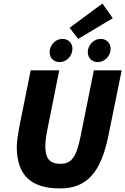

<svg xmlns="http://www.w3.org/2000/svg" viewBox="-20 -1044 702 1076"><path d="M316 12C464 12 545 -73 588 -286L662 -650H506L432 -282C408 -160 378 -126 320 -126C254 -126 234 -160 234 -226C234 -250 238 -274 242 -300L312 -650H152L88 -332C82 -298 74 -252 74 -222C74 -62 154 12 316 12ZM314 -696C356 -696 386 -734 386 -770C386 -804 362 -826 330 -826C288 -826 258 -788 258 -752C258 -718 282 -696 314 -696ZM528 -696C570 -696 600 -734 600 -770C600 -804 576 -826 544 -826C502 -826 472 -788 472 -752C472 -718 496 -696 528 -696ZM418 -826 612 -942 554 -1024 370 -888Z"/></svg>

Font: Source Sans Pro Black
Style: Italic
Weight: 900
Italic angle: -11°
Designer: Paul D. Hunt
Foundry: Adobe Systems Incorporated
Version: Version 3.006;hotconv 1.0.111;makeotfexe 2.5.65597